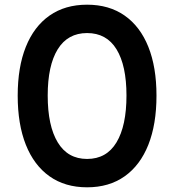

<svg xmlns="http://www.w3.org/2000/svg" viewBox="-20 -787 743 819"><path d="M351.5 12Q257.5 12 191.2 -35Q125 -82 90.2 -169.5Q55.5 -257 55.5 -379Q55.5 -500.5 90.2 -587.2Q125 -674 191.2 -720.5Q257.5 -767 351.5 -767Q445.5 -767 511.8 -720.5Q578 -674 612.8 -587.2Q647.5 -500.5 647.5 -379Q647.5 -257 612.8 -169.5Q578 -82 511.8 -35Q445.5 12 351.5 12ZM351.5 -109Q434.5 -109 477 -179.8Q519.5 -250.5 519.5 -379.5Q519.5 -507.5 477 -576.8Q434.5 -646 351.5 -646Q269 -646 226.2 -576.8Q183.5 -507.5 183.5 -379.5Q183.5 -250.5 226.2 -179.8Q269 -109 351.5 -109Z"/></svg>

Font: Hepta Slab SemiBold
Style: Regular
Weight: 600
Designer: Michael LaGattuta
Foundry: Michael LaGattuta
Version: Version 1.102